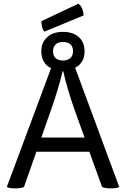

<svg xmlns="http://www.w3.org/2000/svg" viewBox="-20 -1037 696 1059"><path d="M327.1 -861.3Q272.5 -861.3 240.2 -832Q208 -802.7 208 -753.9Q208 -720.7 221.7 -697.3Q235.4 -672.9 261.7 -661.1Q180.7 -442.4 17.6 -5.9Q24.4 -2 35.2 0Q46.9 2 63.5 2Q81.1 2 92.8 0Q104.5 -2 112.3 -5.9Q134.8 -70.3 180.7 -200.2Q253.9 -200.2 472.7 -200.2Q490.2 -151.4 543 -5.9Q550.8 -2 562.5 0Q574.2 2 591.8 2Q608.4 2 620.1 0Q631.8 -2 637.7 -5.9Q556.6 -224.6 394.5 -663.1Q418.9 -675.8 432.6 -698.2Q446.3 -720.7 446.3 -753.9Q446.3 -804.7 414.1 -833Q381.8 -861.3 327.1 -861.3ZM208 -278.3Q221.7 -315.4 260.7 -428.7Q279.3 -480.5 295.9 -536.1Q313.5 -591.8 325.2 -643.6Q326.2 -643.6 329.1 -643.6Q340.8 -588.9 357.4 -536.1Q373 -482.4 392.6 -427.7Q411.1 -377.9 446.3 -278.3Q386.7 -278.3 208 -278.3ZM327.1 -805.7Q352.5 -805.7 368.2 -793Q382.8 -779.3 382.8 -753.9Q382.8 -729.5 367.2 -715.8Q350.6 -703.1 327.1 -703.1Q302.7 -703.1 287.1 -715.8Q272.5 -729.5 272.5 -753.9Q272.5 -778.3 287.1 -792Q302.7 -805.7 327.1 -805.7ZM413.1 -1016.6Q361.3 -993.2 208 -919.9Q209 -903.3 211.9 -888.7Q215.8 -873 224.6 -862.3Q296.9 -891.6 441.4 -952.1Q440.4 -970.7 433.6 -988.3Q426.8 -1005.9 413.1 -1016.6Z"/></svg>

Font: cl
Style: Regular
Weight: 400
Designer: Mitja Miklavcic
Version: Version 1.0